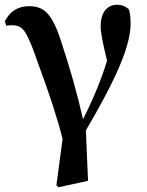

<svg xmlns="http://www.w3.org/2000/svg" viewBox="-20 -571 616 807"><path d="M350 189 341 -23C397 -118 439 -197 468 -260C509 -349 529 -419 529 -472C529 -493 527 -513 522 -531C509 -544 492 -551 472 -551C429 -551 403 -517 403 -461C403 -436 412 -388 430 -316C406 -237 372 -155 329 -70C304 -180 274 -285 241 -384C221 -450 200 -494 177 -517C159 -536 134 -545 102 -545C56 -545 22 -524 0 -481L7 -462C10 -464 18 -465 30 -465C51 -465 66 -459 77 -447C89 -434 103 -405 120 -361C124 -349 131 -329 141 -302C188 -176 222 -71 243 13L217 208L226 216Z"/></svg>

Font: AllPunType Bold
Style: Regular
Weight: 700
Version: 1.0